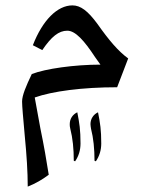

<svg xmlns="http://www.w3.org/2000/svg" viewBox="-20 -515 533 713"><path d="M83 178C111 167 137 152 161 134C153 82 143 25 130 -38C123 -76 116 -114 109 -153C174 -176 285 -191 415 -191L456 -298C419 -325 385 -365 342 -426C306 -475 279 -495 249 -495C193 -495 138 -440 102 -347L137 -329C171 -379 198 -401 230 -401C260 -401 293 -364 333 -303L353 -275C257 -275 149 -260 98 -240C77 -196 62 -161 62 -138C62 -120 66 -78 72 -10C79 61 83 124 83 178ZM336 84C349 65 356 43 356 18C356 -32 352 -58 344 -98C327 -90 316 -74 316 -54C316 -49 317 -44 318 -37C327 -2 331 38 331 82ZM259 84C272 65 279 43 279 18C279 -32 275 -58 267 -98C250 -90 239 -74 239 -54C239 -49 239 -44 241 -37C250 -2 254 38 254 82Z"/></svg>

Font: Noto Naskh Arabic UI Medium
Style: Regular
Weight: 500
Designer: Monotype Design Team, David Williams, Mohamad Dakak and Nizar Qandah
Foundry: Monotype Imaging Inc.
Version: Version 2.014